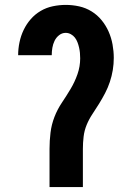

<svg xmlns="http://www.w3.org/2000/svg" viewBox="-20 -763 540 783"><path d="M182 0V-156Q182 -189 186 -222Q190 -255 202 -286Q214 -317 232.5 -344.5Q251 -372 268 -400.5Q285 -429 296 -460.5Q307 -492 307 -525Q307 -537 306 -547.5Q305 -558 302.5 -569Q300 -580 296 -590.5Q292 -601 285.5 -609.5Q279 -618 269 -623.5Q259 -629 248 -629Q233 -629 221 -619.5Q209 -610 202.5 -596.5Q196 -583 193.5 -568Q191 -553 191 -538H54Q54 -564 59.5 -590.5Q65 -617 76.5 -641Q88 -665 105.5 -685Q123 -705 146 -718.5Q169 -732 195.5 -737.5Q222 -743 248 -743Q276 -743 303 -737Q330 -731 353.5 -716.5Q377 -702 394.5 -680.5Q412 -659 423 -634Q434 -609 439 -581.5Q444 -554 444 -527Q444 -502 440 -477.5Q436 -453 428 -429Q420 -405 408.5 -383Q397 -361 384 -340Q371 -319 357 -298Q343 -277 333.5 -254Q324 -231 321 -206Q318 -181 318 -156V0Z"/></svg>

Font: Iosevka SS04 Heavy
Style: Regular
Weight: 900
Monospace: yes
Designer: Belleve Invis
Foundry: Belleve Invis
Version: Version 19.0.0; ttfautohint (v1.8.4)